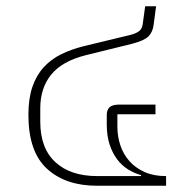

<svg xmlns="http://www.w3.org/2000/svg" viewBox="-20 -595 592 615"><path d="M291 0Q190 0 130.5 -54.5Q71 -109 71 -227Q71 -279 83.5 -316Q96 -353 119.5 -379Q143 -405 175.5 -421Q208 -437 248 -447L401 -484Q418 -489 426.5 -496Q435 -503 437 -517L445 -575H480L472 -515Q469 -492 455.5 -478.5Q442 -465 404 -455L254 -418Q179 -399 144 -356Q109 -313 109 -248V-205Q109 -120 157.5 -75.5Q206 -31 291 -31H432V-34Q410 -40 390 -52.5Q370 -65 355 -85Q340 -105 331 -132.5Q322 -160 322 -196V-227Q322 -243 331 -251.5Q340 -260 362 -260H478V-229H356V-189Q356 -158 365.5 -129.5Q375 -101 394.5 -79Q414 -57 443 -44Q472 -31 511 -31H512V0Z"/></svg>

Font: IBM Plex Sans Thai ExtraLight
Style: Regular
Weight: 200
Designer: Mike Abbink, Paul van der Laan, Pieter van Rosmalen, Ben Mitchell, Mark Frömberg
Foundry: Bold Monday
Version: Version 1.1